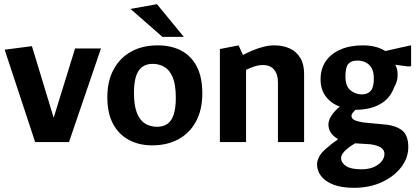

<svg xmlns="http://www.w3.org/2000/svg" viewBox="-20 -683 2003 923"><path d="M149 0 2.4 -444.1 133.5 -461.1 238 -117 340.9 -450H465.4L311.7 0Z M711.2 15.8Q649.2 15.8 600.6 -9.8Q551.9 -35.3 524 -86.6Q496 -137.9 496 -215.5Q496 -293.5 526.3 -349.3Q556.5 -405.2 610.7 -435Q664.8 -464.9 737.7 -464.9Q803.3 -464.9 851.5 -439.5Q899.7 -414.2 926.2 -362.9Q952.6 -311.6 952.6 -233.5Q952.6 -156.5 922.9 -100.4Q893.1 -44.3 838.9 -14.3Q784.7 15.8 711.2 15.8ZM734.9 -73.5Q765.3 -73.5 785.4 -88Q805.4 -102.5 815.3 -133.7Q825.2 -164.8 825.2 -212.5Q825.2 -274.9 810.6 -310.6Q795.9 -346.3 770.6 -361.1Q745.3 -376 713.9 -376Q668.9 -376 646.4 -342.7Q624 -309.4 624 -236.5Q624 -175 638.6 -139.1Q653.3 -103.2 678.4 -88.3Q703.4 -73.5 734.9 -73.5ZM863.6 -505.9H760.6L607.5 -640.1L734.6 -662.9Z M1037.1 0V-447.3L1126.9 -464.9L1148 -418.8Q1168.6 -429.8 1194 -440.4Q1219.4 -451.1 1246.4 -458Q1273.4 -464.9 1298.8 -464.9Q1340.7 -464.9 1372.9 -450Q1405 -435.1 1423.5 -404.8Q1441.9 -374.5 1441.9 -329V0H1316.1V-287.9Q1316.1 -326.4 1297.5 -348.4Q1278.9 -370.4 1244.7 -370.4Q1223.4 -370.4 1202 -363.2Q1180.5 -356 1162.9 -347.3V0Z M1682.3 219.9Q1622.5 219.9 1583 204.6Q1543.4 189.3 1523.8 163.6Q1504.1 137.9 1504.1 107.1Q1504.1 89.9 1514.2 70.6Q1524.3 51.3 1547.2 31.8Q1562.2 18.4 1575.1 8.2Q1588 -1.9 1601.5 -10L1603.7 -15.8Q1582.7 -26.6 1570.7 -45Q1558.8 -63.5 1558.8 -84Q1558.8 -104.9 1573.5 -127.4Q1588.2 -149.9 1613.4 -170.8Q1572.3 -185.2 1546.7 -218.6Q1521.1 -252.1 1521.1 -301.3Q1521.1 -351.3 1545.4 -387.7Q1569.8 -424.1 1615.7 -444.5Q1661.6 -464.9 1725.1 -464.9Q1788.9 -464.9 1832.4 -437.6Q1844.1 -440.2 1864.5 -445Q1885 -449.8 1905.8 -454.3Q1926.6 -458.9 1941.2 -461.9Q1955.8 -464.9 1956.3 -464.9V-364.2H1937.3L1879.4 -371.7Q1885.5 -365 1889.2 -347.9Q1893 -330.7 1890.5 -308.4Q1888.1 -286 1874.8 -263.3Q1855.1 -209 1807.3 -182.3Q1759.5 -155.5 1688.9 -155Q1682.3 -148.9 1676 -141.3Q1669.7 -133.7 1669.7 -126.1Q1669.7 -113.4 1682.6 -106.5Q1695.5 -99.6 1725.1 -94.5L1823.1 -85.1Q1878.9 -81.4 1910.8 -57.8Q1942.8 -34.2 1942.8 24.1Q1942.8 76.7 1908.4 121.2Q1874 165.7 1815.2 192.8Q1756.4 219.9 1682.3 219.9ZM1716.7 130.9Q1766.8 130.9 1797.4 108.5Q1828.1 86 1828.1 56.7Q1828.1 39 1813 27.6Q1797.9 16.2 1761 10.6L1686.8 5.9Q1678.1 11.3 1667.1 18.7Q1656 26.2 1644.9 35.7Q1633.9 45.3 1626.8 55.7Q1619.8 66.2 1619.8 77.1Q1619.8 99.6 1643.4 115.3Q1667.1 130.9 1716.7 130.9ZM1719.7 -229.2Q1747.3 -229.2 1762.2 -246.2Q1777.1 -263.2 1777.1 -306.3Q1777.1 -338.2 1766 -356.6Q1754.9 -375.1 1737.2 -383.4Q1719.5 -391.8 1698.1 -391.8Q1668.2 -391.8 1654.4 -375.8Q1640.6 -359.9 1640.6 -315.3Q1640.6 -267.7 1665.2 -248.5Q1689.7 -229.2 1719.7 -229.2Z"/></svg>

Font: Ancizar Sans Thin
Style: Regular
Weight: 100
Designer: Cesar Puertas, Viviana Monsalve, Julian Moncada, Julian Prieto, Jose Castro, Mariel Hernandez, Felipe Aragon, Sara Alarc
Version: Version 8.100